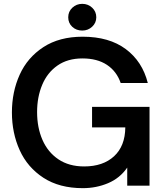

<svg xmlns="http://www.w3.org/2000/svg" viewBox="-20 -966 855 999"><path d="M42 -381Q42 -488 82.5 -577.5Q123 -667 206 -721Q289 -775 410 -775Q548 -775 634.5 -710.5Q721 -646 749 -534H608Q587 -595 536.5 -628.5Q486 -662 409 -662Q332 -662 279 -625Q226 -588 199.5 -524.5Q173 -461 173 -383Q173 -302 201 -238Q229 -174 284 -137Q339 -100 418 -100Q516 -100 573.5 -153Q631 -206 632 -303H459V-410H758V0H642V-94Q604 -39 542.5 -13Q481 13 411 13Q289 13 206 -41Q123 -95 82.5 -184.5Q42 -274 42 -381ZM335 -876Q335 -906 356.5 -926Q378 -946 408 -946Q438 -946 459.5 -926Q481 -906 481 -876Q481 -847 459.5 -827Q438 -807 408 -807Q377 -807 356 -826.5Q335 -846 335 -876Z"/></svg>

Font: Open Sauce One SemiBold
Style: Regular
Weight: 600
Designer: Alfredo Marco Pradil
Foundry: Creative Sauce Fz LLC
Version: Version 1.477